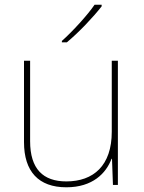

<svg xmlns="http://www.w3.org/2000/svg" viewBox="-20 -786 613 816"><path d="M412 -759V-766H382C353 -723 288 -652 243 -612V-606H264C317 -650 377 -714 412 -759ZM481 -528H455V-226C455 -82 377 -15 262 -15C163 -15 108 -68 108 -186V-528H82V-182C82 -57 144 10 262 10C374 10 431 -50 454 -111H456L460 0H481Z"/></svg>

Font: Noto Sans Gurmukhi Thin
Style: Regular
Weight: 100
Designer: Jelle Bosma - Monotype Design Team
Foundry: Monotype Imaging Inc.
Version: Version 2.004